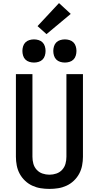

<svg xmlns="http://www.w3.org/2000/svg" viewBox="-20 -1215 640 1243"><path d="M300 8Q271 8 243 3.5Q215 -1 189 -13Q163 -25 142 -45Q121 -65 107.5 -90Q94 -115 88.5 -143.5Q83 -172 83 -200V-735H190V-200Q190 -177 196 -155Q202 -133 217.5 -116Q233 -99 255 -91.5Q277 -84 300 -84Q323 -84 345 -91.5Q367 -99 382.5 -116Q398 -133 404 -155Q410 -177 410 -200V-735H517V-200Q517 -172 511.5 -143.5Q506 -115 492.5 -90Q479 -65 458 -45Q437 -25 411 -13Q385 -1 357 3.5Q329 8 300 8ZM400 -810Q385 -810 370 -814.5Q355 -819 344.5 -829.5Q334 -840 329.5 -855Q325 -870 325 -885Q325 -900 329.5 -915Q334 -930 344.5 -940.5Q355 -951 370 -955.5Q385 -960 400 -960Q415 -960 430 -955.5Q445 -951 455.5 -940.5Q466 -930 470.5 -915Q475 -900 475 -885Q475 -870 470.5 -855Q466 -840 455.5 -829.5Q445 -819 430 -814.5Q415 -810 400 -810ZM200 -810Q185 -810 170 -814.5Q155 -819 144.5 -829.5Q134 -840 129.5 -855Q125 -870 125 -885Q125 -900 129.5 -915Q134 -930 144.5 -940.5Q155 -951 170 -955.5Q185 -960 200 -960Q215 -960 230 -955.5Q245 -951 255.5 -940.5Q266 -930 270.5 -915Q275 -900 275 -885Q275 -870 270.5 -855Q266 -840 255.5 -829.5Q245 -819 230 -814.5Q215 -810 200 -810ZM281 -994 223 -1046 362 -1195 438 -1125Z"/></svg>

Font: Iosevka Curly SmBdEx
Style: Regular
Weight: 600
Width: 7
Monospace: yes
Designer: Belleve Invis
Foundry: Belleve Invis
Version: Version 11.1.0; ttfautohint (v1.8.3)